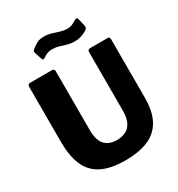

<svg xmlns="http://www.w3.org/2000/svg" viewBox="-221 -1102 1166 1256"><g transform="rotate(-30 362.0 -474.5)"><path d="M672 -284Q672 -174 634 -109.5Q596 -45 526 -17.5Q456 10 362 10Q247 10 179 -25.5Q111 -61 81.5 -131.5Q52 -202 52 -304V-721Q52 -742 70 -742H237Q254 -742 254 -723V-280Q254 -201 286.5 -167Q319 -133 377 -133Q413 -133 442.5 -147Q472 -161 488.5 -194Q505 -227 505 -283V-721Q505 -742 523 -742H656Q672 -742 672 -723V-284ZM554 -858Q539 -848 514 -839Q489 -830 458 -830Q430 -830 404.5 -837.5Q379 -845 355 -852.5Q331 -860 303 -860Q282 -860 267.5 -854Q253 -848 234 -836Q227 -830 221.5 -831Q216 -832 213 -843L197 -892Q195 -899 194.5 -905Q194 -911 204 -920Q223 -935 244 -947Q265 -959 298 -959Q329 -959 356.5 -950.5Q384 -942 409.5 -934Q435 -926 458 -926Q481 -926 499.5 -934.5Q518 -943 531 -952Q538 -957 544.5 -955.5Q551 -954 553 -944L567 -885Q570 -870 554 -858Z"/></g></svg>

Font: Libre Franklin Thin ExtraBold
Style: Regular
Weight: 800
Version: Version 3.000